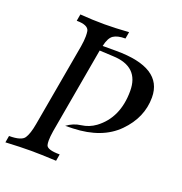

<svg xmlns="http://www.w3.org/2000/svg" viewBox="-152 -803 866 913"><g transform="rotate(20 281.5 -346.5)"><path d="M230 0Q149.9 -3.9 103 -3.9Q48.3 -3.9 -26.4 0L-20.5 -34.2Q42 -34.2 57.1 -57.4Q72.3 -80.6 81.1 -130.9L155.3 -550.8Q160.6 -582 160.6 -604.5Q160.6 -619.6 158.7 -630.9Q152.3 -659.2 94.7 -659.2L100.6 -693.4Q164.6 -688.5 224.1 -688.5Q276.4 -688.5 347.2 -693.4L341.3 -659.2Q301.3 -659.2 281 -645.5Q260.7 -631.8 251.5 -588.9H319.8Q555.7 -588.9 555.7 -438.5Q555.7 -336.4 476.8 -256.6Q397.9 -176.8 252.9 -171.9L213.9 -170.9Q245.6 -194.8 284.4 -199.7Q323.2 -204.6 355.5 -228Q447.8 -296.4 447.8 -432.1Q447.8 -555.2 314.5 -560.1L245.6 -563.5L168.9 -127.9Q164.1 -98.1 164.1 -78.6Q164.1 -64.5 166.5 -55.7Q172.9 -34.2 235.8 -34.2Z"/></g></svg>

Font: Kelvinch
Style: Italic
Weight: 400
Italic angle: -10°
Designer: Paul James Miller
Foundry: High-Logic / Made with FontCreator
Version: Version 3.40;July 22, 2017;FontCreator 11.0.0.2388 64-bit